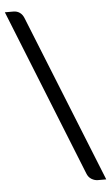

<svg xmlns="http://www.w3.org/2000/svg" viewBox="-65 -773 496 856"><g transform="rotate(-5 183.0 -345.0)"><path d="M-10 -736.5H28Q44.5 -736.5 56.5 -728Q68.5 -719.5 75 -703.5L375.5 45H338Q323.5 45 309.5 36.5Q295.5 28 289 10.5Z"/></g></svg>

Font: Lato TR
Style: Regular
Weight: 400
Designer: Lukasz Dziedzic
Foundry: tyPoland Lukasz Dziedzic
Version: Version 1.104 2013